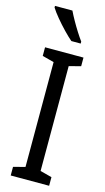

<svg xmlns="http://www.w3.org/2000/svg" viewBox="-142 -988 566 1033"><g transform="rotate(15 141.5 -471.5)"><path d="M248 0H34V-48L99 -65V-649L34 -666V-714H248V-666L183 -649V-65L248 -48ZM125 -943Q136 -920 151.5 -892.5Q167 -865 183.5 -839Q200 -813 214 -794V-783H162Q142 -800 115.5 -827.5Q89 -855 65 -884Q41 -913 28 -934V-943Z"/></g></svg>

Font: Noto Sans Khmer ExtraCondensed
Style: Regular
Weight: 400
Width: 2
Designer: Danh Hong and the Monotype Design Team
Foundry: Monotype Imaging Inc.
Version: Version 2.004; ttfautohint (v1.8.4.7-5d5b)